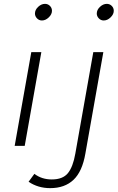

<svg xmlns="http://www.w3.org/2000/svg" viewBox="-20 -755 609 994"><path d="M161 -685Q161 -704 177.5 -719.5Q194 -735 213 -735Q228 -735 238.5 -724.5Q249 -714 249 -699Q249 -681 232.5 -665Q216 -649 197 -649Q182 -649 171.5 -660Q161 -671 161 -685ZM481 -685Q481 -704 497.5 -719.5Q514 -735 533 -735Q548 -735 558.5 -724.5Q569 -714 569 -699Q569 -681 552.5 -665Q536 -649 517 -649Q502 -649 491.5 -660Q481 -671 481 -685ZM142 -485H194L108 0H56ZM128 186 158 145Q196 174 248 174Q305 174 331.5 141.5Q358 109 370 40L463 -485H515L422 40Q406 133 360.5 176Q315 219 240 219Q177 219 128 186Z"/></svg>

Font: Niramit ExtraLight
Style: Italic
Weight: 200
Italic angle: -10°
Designer: Katatrad Aksorn Co.,Ltd.
Foundry: Cadson Demak Co.,Ltd.
Version: Version 1.000; ttfautohint (v1.6)